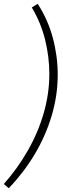

<svg xmlns="http://www.w3.org/2000/svg" viewBox="-24 -875 329 1008"><path d="M-4 91Q68 10 122 -84.5Q176 -179 205.5 -281Q235 -383 235 -488Q235 -576 213 -665.5Q191 -755 143 -836L174 -855Q228 -771 253.5 -675.5Q279 -580 279 -483Q279 -373 247 -266.5Q215 -160 157.5 -64Q100 32 22 113Z"/></svg>

Font: Bitter Thin Light
Style: Italic
Weight: 300
Italic angle: -9°
Version: Version 2.002